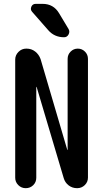

<svg xmlns="http://www.w3.org/2000/svg" viewBox="-20 -985 540 1005"><path d="M59.6 -54.7V-672.9Q59.6 -696.3 76.7 -713.4Q93.8 -730.5 117.2 -730.5H119.1Q144.5 -730.5 164.1 -715.3Q183.6 -700.2 192.4 -675.8L332 -201.2Q332 -200.2 333 -200.2Q334 -200.2 334 -201.2V-676.8Q334 -699.2 349.6 -714.8Q365.2 -730.5 387.2 -730.5Q409.2 -730.5 424.8 -714.8Q440.4 -699.2 440.4 -676.8V-55.7Q440.4 -32.2 423.8 -16.1Q407.2 0 383.8 0Q358.4 0 339.4 -14.6Q320.3 -29.3 313.5 -52.7L171.9 -529.3Q171.9 -530.3 169.9 -530.3V-529.3V-54.7Q169.9 -31.2 153.8 -15.6Q137.7 0 114.7 0Q91.8 0 75.7 -16.1Q59.6 -32.2 59.6 -54.7ZM203.1 -964.8Q259.8 -964.8 289.1 -916L338.9 -833Q346.7 -819.3 338.9 -804.7Q331.1 -790 315.4 -790Q264.6 -790 232.4 -827.1L148.4 -922.9Q137.7 -934.6 144 -949.7Q150.4 -964.8 167 -964.8Z"/></svg>

Font: Rounded Mgen+ 1mn medium
Style: Regular
Weight: 500
Designer: [Source Han Sans]
Ryoko NISHIZUKA  (kana & ideographs); Paul D. Hunt (Latin, Greek & Cyrillic); Wenlong ZHANG  (bopomofo
Version: Version 1.059.20150602